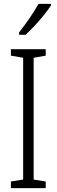

<svg xmlns="http://www.w3.org/2000/svg" viewBox="-20 -967 291 987"><path d="M215 0H36V-34L99 -44V-670L36 -681V-714H215V-681L153 -670V-44L215 -34ZM242 -939Q227 -916 204 -887.5Q181 -859 156 -832.5Q131 -806 111 -788H78V-800Q109 -840 133 -875Q157 -910 178 -947H242Z"/></svg>

Font: Noto Sans Sinhala UI ExtraCondensed Light
Style: Regular
Weight: 300
Width: 2
Designer: Jelle Bosma - Monotype Design Team
Foundry: Monotype Imaging Inc.
Version: Version 2.006; ttfautohint (v1.8.4.7-5d5b)